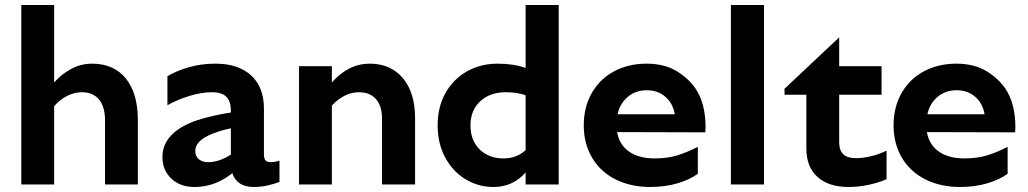

<svg xmlns="http://www.w3.org/2000/svg" viewBox="-20 -736 4103 766"><path d="M196 -716V-407Q225 -440 264 -461Q303 -482 347 -482Q434 -482 482 -423Q530 -364 530 -256V0H399V-256Q399 -310 375 -339Q351 -368 307 -368Q276 -368 247 -353Q218 -338 196 -312V0H65V-716Z M907 -45Q838 10 756 10Q699 10 663.5 -23.5Q628 -57 628 -110Q628 -166 674 -206.5Q720 -247 808 -268Q853 -280 901 -287V-294Q901 -332 883 -350Q865 -368 825 -368Q784 -368 735 -353Q686 -338 648 -316V-432Q683 -453 732.5 -467.5Q782 -482 840 -482Q931 -482 982 -435Q1033 -388 1033 -303V-120Q1033 -104 1039 -96.5Q1045 -89 1059 -89Q1075 -89 1095 -95V-10Q1074 -2 1047 4Q1020 10 993 10Q925 10 907 -45ZM810 -89Q854 -89 901 -119V-224Q865 -217 829 -203Q795 -190 777 -172.5Q759 -155 759 -134Q759 -113 773 -101Q787 -89 810 -89Z M1304 -472V-407Q1370 -482 1455 -482Q1539 -482 1587.5 -424Q1636 -366 1636 -264V0H1504V-264Q1504 -313 1480 -340.5Q1456 -368 1412 -368Q1354 -368 1304 -315V0H1173V-472Z M1726 -236Q1726 -309 1757 -364.5Q1788 -420 1842.5 -451Q1897 -482 1965 -482Q2029 -482 2077 -465V-716H2209V0H2077V-48Q2026 10 1949 10Q1888 10 1837 -21Q1786 -52 1756 -108Q1726 -164 1726 -236ZM1989 -104Q2041 -104 2077 -137V-356Q2044 -368 1997 -368Q1935 -368 1896 -332Q1857 -296 1857 -236Q1857 -176 1893.5 -140Q1930 -104 1989 -104Z M2560 -482Q2633 -482 2684 -449.5Q2735 -417 2761 -373Q2782 -337 2789.5 -293Q2797 -249 2794 -208L2442 -209Q2451 -158 2490 -131Q2529 -104 2592 -104Q2642 -104 2681.5 -116Q2721 -128 2764 -150V-43Q2734 -20 2684 -5Q2634 10 2574 10Q2496 10 2435.5 -20.5Q2375 -51 2342 -107Q2309 -163 2309 -236Q2309 -309 2341 -365Q2373 -421 2430 -451.5Q2487 -482 2560 -482ZM2672 -280Q2665 -323 2635 -349.5Q2605 -376 2560 -376Q2516 -376 2484.5 -349.5Q2453 -323 2444 -280Z M3028 -716V0H2896V-716Z M3328 -358V-169Q3328 -136 3344.5 -120.5Q3361 -105 3395 -105Q3425 -105 3458 -113.5Q3491 -122 3517 -135V-21Q3488 -8 3447 1Q3406 10 3366 10Q3286 10 3241.5 -30Q3197 -70 3197 -144V-358H3110V-382L3328 -587V-472H3497V-358Z M3796 -482Q3869 -482 3920 -449.5Q3971 -417 3997 -373Q4018 -337 4025.5 -293Q4033 -249 4030 -208L3678 -209Q3687 -158 3726 -131Q3765 -104 3828 -104Q3878 -104 3917.5 -116Q3957 -128 4000 -150V-43Q3970 -20 3920 -5Q3870 10 3810 10Q3732 10 3671.5 -20.5Q3611 -51 3578 -107Q3545 -163 3545 -236Q3545 -309 3577 -365Q3609 -421 3666 -451.5Q3723 -482 3796 -482ZM3908 -280Q3901 -323 3871 -349.5Q3841 -376 3796 -376Q3752 -376 3720.5 -349.5Q3689 -323 3680 -280Z"/></svg>

Font: Madhuban SemiBold
Style: Regular
Weight: 600
Designer: jaikishan Patel
Foundry: MagicType
Version: Version 1.000